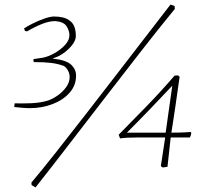

<svg xmlns="http://www.w3.org/2000/svg" viewBox="-20 -724 887 838"><path d="M110 -252Q95 -252 77 -253.5Q59 -255 42 -257L44 -273Q78 -272 116.5 -273.5Q155 -275 189 -285Q210 -292 232 -307.5Q254 -323 269 -344Q284 -365 284 -388Q284 -402 277 -415.5Q270 -429 259 -436Q232 -446 202.5 -449.5Q173 -453 129 -453L126 -457V-466L166 -472Q192 -477 219 -492.5Q246 -508 264.5 -528.5Q283 -549 283 -570Q283 -590 270.5 -609.5Q258 -629 221 -632Q195 -632 163.5 -619.5Q132 -607 98 -587L89 -589L85 -600Q98 -609 123 -621.5Q148 -634 174 -643Q200 -652 216 -652Q237 -652 255.5 -647.5Q274 -643 288 -631Q299 -622 305 -606Q311 -590 311 -566Q311 -549 296 -529Q281 -509 258 -492.5Q235 -476 212 -470V-468Q268 -462 290 -442Q312 -422 312 -394Q312 -351 283.5 -319Q255 -287 209 -269.5Q163 -252 110 -252ZM135 94 118 84 117 73Q165 16 226.5 -62Q288 -140 356 -227.5Q424 -315 491.5 -402.5Q559 -490 619 -568Q679 -646 724 -704L742 -698L743 -685Q670 -596 589.5 -492.5Q509 -389 427.5 -283.5Q346 -178 271 -80.5Q196 17 135 94ZM690 7 682 1 701 -124Q632 -124 582 -124Q532 -124 504 -120L498 -136Q551 -190 615.5 -256Q680 -322 742 -394L757 -395L764 -389Q761 -370 756.5 -337Q752 -304 746.5 -266.5Q741 -229 736 -196.5Q731 -164 728 -145Q746 -145 767 -145.5Q788 -146 812 -148L815 -144Q815 -141 813 -134.5Q811 -128 809 -124H725Q716 -44 711 4ZM534 -145H703L732 -350Q690 -305 636.5 -249.5Q583 -194 534 -145Z"/></svg>

Font: Labrada ExtraLight
Style: Italic
Weight: 200
Italic angle: -7°
Designer: Mercedes Jáuregui
Foundry: Omnibus-Type Team
Version: Version 1.000; ttfautohint (v1.8.4.7-5d5b)